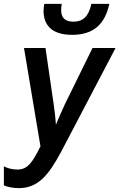

<svg xmlns="http://www.w3.org/2000/svg" viewBox="-31 -962 617 992"><path d="M341 -782C454 -782 511 -838 534 -942H441C427 -876 397 -850 348 -850C305 -850 285 -871 285 -909C285 -920 286 -930 288 -942H198C196 -932 194 -917 194 -906C194 -835 234 -782 341 -782ZM66 10C167 10 221 -59 285 -178L566 -714H447L304 -423C288 -388 272 -352 258 -318C256 -348 251 -394 246 -426L204 -714H93L178 -206C136 -121 111 -86 59 -86C37 -86 9 -91 -11 -103V-4C9 4 36 10 66 10Z"/></svg>

Font: Noto Sans Display SemiCondensed Medium
Style: Italic
Weight: 500
Width: 4
Italic angle: -12°
Designer: Monotype Design Team
Foundry: Monotype Imaging Inc.
Version: Version 1.900